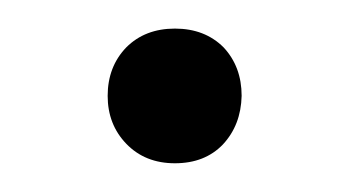

<svg xmlns="http://www.w3.org/2000/svg" viewBox="-20 -107 246 135"><path d="M149.9 -39.6Q149.4 -19 136.7 -5.4Q124 7.8 103 7.8Q82 7.8 68.8 -5.9Q55.7 -19.5 55.7 -39.6Q55.7 -60.1 68.8 -73.7Q82 -86.9 103 -86.9Q124 -86.9 137.2 -73.7Q149.9 -60.1 149.9 -39.6Z"/></svg>

Font: Yrsa-Light
Style: Regular
Weight: 300
Designer: Anna Giedrys (Yrsa+Rasa design), David Brezina (Yrsa art-direction, Rasa art-direction, design)
Foundry: Rosetta Type Foundry
Version: Version 1.001;PS 1.1;hotconv 1.0.88;makeotf.lib2.5.647800